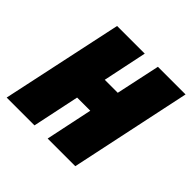

<svg xmlns="http://www.w3.org/2000/svg" viewBox="-155 -689 825 825"><g transform="rotate(45 258.0 -276.5)"><path d="M-9 0H160L205 -214H285L240 0H408L525 -553H357L314 -352H235L277 -553H109Z"/></g></svg>

Font: Noto Sans Condensed Black
Style: Italic
Weight: 900
Width: 3
Italic angle: -12°
Designer: Monotype Design Team
Foundry: Monotype Imaging Inc.
Version: Version 2.013